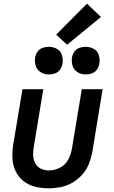

<svg xmlns="http://www.w3.org/2000/svg" viewBox="-20 -1014 616 1042"><path d="M243 8Q276 8 309 1.5Q342 -5 372.5 -22.5Q403 -40 426.5 -66.5Q450 -93 462.5 -125Q475 -157 481 -189L537 -530H424L370 -205Q365 -175 349.5 -146.5Q334 -118 304.5 -103.5Q275 -89 245 -89Q245 -89 245 -89Q245 -89 245 -89Q222 -89 202 -98.5Q182 -108 171.5 -127.5Q161 -147 160 -169.5Q159 -192 163 -215L215 -530H102L52 -231Q46 -193 47.5 -156Q49 -119 64 -86.5Q79 -54 106.5 -32Q134 -10 170 -1Q206 8 243 8ZM445 -610Q461 -610 478 -615.5Q495 -621 505.5 -636Q516 -651 519 -667Q523 -691 516.5 -714Q510 -737 489.5 -748.5Q469 -760 445 -760Q429 -760 412 -754.5Q395 -749 384.5 -734.5Q374 -720 371 -703Q367 -679 374 -656.5Q381 -634 401 -622Q421 -610 445 -610ZM245 -610Q261 -610 278 -615.5Q295 -621 305.5 -636Q316 -651 319 -667Q323 -691 316.5 -714Q310 -737 289.5 -748.5Q269 -760 245 -760Q229 -760 212 -754.5Q195 -749 184.5 -734.5Q174 -720 171 -703Q167 -679 174 -656.5Q181 -634 201 -622Q221 -610 245 -610ZM344 -771 528 -922 452 -994 285 -826Z"/></svg>

Font: Iosevka Sparkle Semibold
Style: Italic
Weight: 600
Italic angle: -9°
Designer: Belleve Invis
Foundry: Belleve Invis
Version: Version 4.5.0; ttfautohint (v1.8.3)